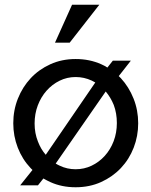

<svg xmlns="http://www.w3.org/2000/svg" viewBox="-20 -780 639 810"><path d="M481 -459Q485 -455 490 -450Q524 -413 543.5 -364Q563 -315 563 -260Q563 -206 544 -157Q525 -108 490 -71Q455 -34 406.5 -12Q358 10 299 10Q240 10 192 -12Q177 -19 163 -27L140 2H65L117 -63Q113 -67 109 -71Q74 -108 55 -157Q36 -206 36 -260Q36 -315 55.5 -364Q75 -413 109.5 -450Q144 -487 192.5 -509Q241 -531 299 -531Q358 -531 407 -509Q421 -503 433 -495L456 -524H532ZM299 -66Q335 -66 366.5 -81Q398 -96 422 -122.5Q446 -149 459.5 -184.5Q473 -220 473 -261Q473 -302 460 -337Q447 -369 426 -394L215 -90Q223 -85 232 -81Q263 -66 299 -66ZM140 -183Q152 -151 173 -127L382 -432Q374 -436 367 -440Q335 -455 299 -455Q263 -455 231.5 -439.5Q200 -424 176.5 -397.5Q153 -371 139.5 -335.5Q126 -300 126 -259Q126 -218 140 -183ZM274 -600H212L284 -760H399Z"/></svg>

Font: Rising Sun
Style: Regular
Weight: 400
Designer: Matt McInerney, Pablo Impallari, Rodrigo Fuenzalida (Raleway font), Stephen Hutchings (Greek), Cristiano Sobral (main ch
Foundry: The Rising Sun Project Authors
Version: Version 4.327; ttfautohint (v1.8.4.7-5d5b-dirty)